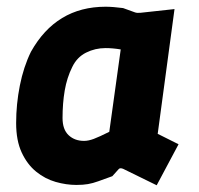

<svg xmlns="http://www.w3.org/2000/svg" viewBox="-20 -541 592 571"><path d="M207 9Q177 9 145.5 0Q114 -9 87.5 -30.5Q61 -52 44.5 -87.5Q28 -123 28 -175Q28 -231 39 -286.5Q50 -342 72 -387Q147 -521 294 -521Q315 -521 346 -517L382 -504Q388 -502 398 -503L499 -514L449 -143L511 -112L446 10L346 -39Q336 -43 332 -37L314 -17Q289 -8 272.5 -2Q256 4 241.5 6.5Q227 9 207 9ZM230 -122Q243 -122 259 -128Q275 -134 305 -149L339 -394Q315 -398 294 -398Q263 -398 236 -384.5Q209 -371 195 -342Q179 -310 172.5 -272Q166 -234 166 -190Q166 -156 184 -139Q202 -122 230 -122Z"/></svg>

Font: Finlandica
Style: Bold Italic
Weight: 700
Italic angle: -8°
Designer: Niklas Ekholm, Juho Hiilivirta, Jaakko Suomalainen
Foundry: Helsinki Type Studio
Version: Version 1.064; ttfautohint (v1.8.4.7-5d5b)